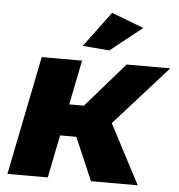

<svg xmlns="http://www.w3.org/2000/svg" viewBox="-54 -821 815 872"><g transform="rotate(5 353.5 -385.0)"><path d="M121 -542H305L264 -339H331L508 -542H707L464 -271L606 0H393L309 -195H235L196 0H12ZM424 -599 302 -609 422 -770 569 -714Z"/></g></svg>

Font: Argentum Sans
Style: Bold Italic
Weight: 700
Italic angle: -11°
Designer: Julieta Ulanovsky (font), Cristiano Sobral (main changes and remaster)
Foundry: Julieta Ulanovsky (font), Cristiano Sobral (main changes and remaster)
Version: Version 2.007;June 15, 2022;FontCreator 14.0.0.2814 64-bit; 